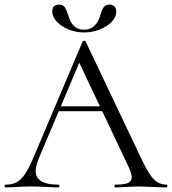

<svg xmlns="http://www.w3.org/2000/svg" viewBox="-24 -814 747 834"><path d="M228 -352H434L441 -331H213ZM699 0Q680 0 640 -2Q600 -4 582 -4Q560 -4 526 -2Q494 0 477 0Q473 0 473 -6Q473 -12 477 -12Q515 -12 531.5 -19Q548 -26 548 -44Q548 -59 536 -86L314 -555L339 -586L145 -127Q131 -93 131 -71Q131 -12 229 -12Q234 -12 234 -6Q234 0 229 0Q211 0 177 -2Q139 -4 111 -4Q85 -4 51 -2Q21 0 1 0Q-4 0 -4 -6Q-4 -12 1 -12Q29 -12 48.5 -22.5Q68 -33 85.5 -59.5Q103 -86 124 -136L335 -634Q337 -637 342 -637Q347 -637 348 -634L584 -137Q618 -63 642 -37.5Q666 -12 699 -12Q703 -12 703 -6Q703 0 699 0ZM411 -746Q418 -770 426 -782Q434 -794 452 -794Q466 -794 473.5 -785.5Q481 -777 481 -763Q481 -740 461 -719Q441 -698 408.5 -685.5Q376 -673 341 -673Q306 -673 274 -686Q242 -699 222.5 -720Q203 -741 203 -764Q203 -794 232 -794Q250 -794 257.5 -782.5Q265 -771 273 -746Q290 -685 340 -685Q368 -685 386 -702Q404 -719 411 -746Z"/></svg>

Font: Cormorant SC
Style: Regular
Weight: 400
Designer: Christian Thalmann (Catharsis Fonts)
Foundry: Catharsis Fonts
Version: Version 4.000